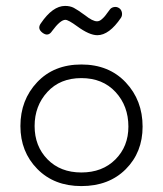

<svg xmlns="http://www.w3.org/2000/svg" viewBox="-20 -618 551 649"><path d="M255 11Q163 11 106 -47Q49 -105 49 -192Q49 -280 105.5 -340Q162 -400 255 -400Q348 -400 405 -339.5Q462 -279 462 -190Q462 -103 405 -46Q348 11 255 11ZM414 -190Q414 -260 370.5 -307Q327 -354 255 -354Q183 -354 140 -307Q97 -260 97 -192Q97 -124 140.5 -79.5Q184 -35 255 -35Q326 -35 370 -79Q414 -123 414 -190ZM309 -499Q282 -499 241 -529Q211 -551 201 -551Q184 -551 156 -513Q143 -493 124 -507Q105 -521 118 -539Q158 -598 200 -598Q217 -598 229.5 -591.5Q242 -585 268 -566Q293 -546 308 -546Q316 -546 323.5 -552.5Q331 -559 335 -564Q339 -569 350 -584Q355 -592 364.5 -594Q374 -596 382 -591Q390 -586 392 -576Q394 -566 389 -558Q349 -499 309 -499Z"/></svg>

Font: Hoogli
Style: Regular
Weight: 400
Designer: Anand Singh Naorem
Foundry: Brand New Type
Version: Version 1.00 b007